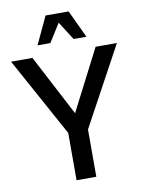

<svg xmlns="http://www.w3.org/2000/svg" viewBox="-101 -1003 800 1071"><g transform="rotate(-10 299.0 -467.5)"><path d="M244.1 0V-268.1L-1 -714.8H120.1L300.8 -369.6L478 -714.8H598.6L356 -267.6V0ZM160.2 -778.8 233.4 -935.1H363.8L437.5 -778.8H364.7L298.3 -882.8L232.9 -778.8Z"/></g></svg>

Font: Pontano Sans
Style: Bold
Weight: 700
Designer: Vernon Adams
Foundry: Vernon Adams
Version: Version 2.001